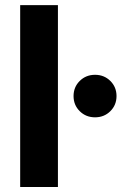

<svg xmlns="http://www.w3.org/2000/svg" viewBox="-20 -748 494 768"><path d="M211.7 -727.5V0H60.7V-727.5ZM360.2 -278.7Q323.8 -278.7 299 -303.2Q274.2 -327.7 274.2 -363.8Q274.2 -399.8 299 -424.3Q323.8 -448.8 360.2 -448.8Q396.5 -448.8 421.3 -424.3Q446.1 -399.8 446.1 -363.8Q446.1 -327.7 421.3 -303.2Q396.5 -278.7 360.2 -278.7Z"/></svg>

Font: Inter
Style: Regular
Weight: 400
Designer: Rasmus Andersson
Foundry: rsms
Version: Version 4.000;git-8c9346024